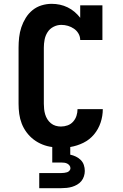

<svg xmlns="http://www.w3.org/2000/svg" viewBox="-20 -763 640 1003"><path d="M185 220V141H300Q308 141 315.5 140Q323 139 330 137Q337 135 342.5 129Q348 123 348 116Q348 108 343 101.5Q338 95 331 91.5Q324 88 316 87Q308 86 300 86H253V5Q227 2 202 -8Q177 -18 156 -34Q135 -50 119 -71.5Q103 -93 93.5 -117.5Q84 -142 80.5 -168Q77 -194 77 -221V-514Q77 -541 80 -568Q83 -595 91.5 -620.5Q100 -646 114.5 -669.5Q129 -693 150 -710Q171 -727 197 -735Q223 -743 250 -743Q272 -743 293 -738.5Q314 -734 333.5 -724.5Q353 -715 369.5 -701Q386 -687 399 -670V-735H515V-554H399Q399 -572 390 -587.5Q381 -603 366.5 -613Q352 -623 335 -628Q318 -633 300 -633Q279 -633 259.5 -623Q240 -613 228.5 -595Q217 -577 213 -556Q209 -535 209 -514V-221Q209 -207 210.5 -193Q212 -179 216 -165.5Q220 -152 227.5 -140Q235 -128 246 -119Q257 -110 270.5 -106Q284 -102 298 -102Q316 -102 333 -108Q350 -114 362 -127.5Q374 -141 379.5 -158Q385 -175 385 -193H517Q517 -157 505.5 -122.5Q494 -88 471 -60.5Q448 -33 415.5 -17Q383 -1 347 5V45Q362 48 376.5 55Q391 62 402 73Q413 84 418 99Q423 114 423 130Q423 144 418.5 158Q414 172 405 183Q396 194 383 201.5Q370 209 356.5 213Q343 217 328.5 218.5Q314 220 300 220Z"/></svg>

Font: Iosevka Etoile Extrabold
Style: Regular
Weight: 800
Designer: Belleve Invis
Foundry: Belleve Invis
Version: Version 22.1.2; ttfautohint (v1.8.4)